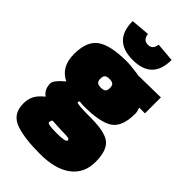

<svg xmlns="http://www.w3.org/2000/svg" viewBox="-278 -808 1117 1117"><g transform="rotate(45 281.0 -249.0)"><path d="M92 196Q12 170 12 81Q12 45 26 17Q40 -11 76 -39Q40 -64 40 -114Q40 -125 54.5 -143.5Q69 -162 84 -174L98 -187Q17 -225 17 -331Q17 -437 74.5 -477.5Q132 -518 265 -518Q298 -518 352 -510L368 -507L553 -510V-379H506Q515 -354 515 -338Q515 -230 460 -193.5Q405 -157 273 -157Q253 -157 235 -160Q231 -154 231 -148Q231 -138 349 -138Q467 -138 508.5 -103Q550 -68 550 24.5Q550 117 482 168.5Q414 220 288 220Q162 220 92 196ZM195 53Q195 66 271 66Q347 66 347 50Q347 40 334 37.5Q321 35 281 35L204 31Q195 36 195 53ZM236 -311Q245 -303 266 -303Q287 -303 296 -311Q305 -319 305 -339Q305 -359 296 -367Q287 -375 266 -375Q245 -375 236 -367Q227 -359 227 -339Q227 -319 236 -311ZM123 -708 239 -718Q244 -673 283 -673Q322 -673 327 -718L443 -708Q443 -548 283 -548Q123 -548 123 -708Z"/></g></svg>

Font: Titillium Web Black
Style: Regular
Weight: 900
Version: Version 1.002;PS 35.000;hotconv 1.0.70;makeotf.lib2.5.55311